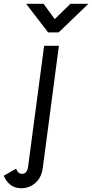

<svg xmlns="http://www.w3.org/2000/svg" viewBox="-143 -742 487 1014"><path d="M-123 186 -58 149Q-48 176 -26 176Q-1 176 5 141L90 -500H168L83 145Q76 196 44 224Q12 252 -30 252Q-65 252 -88 234Q-111 216 -123 186ZM-5 -722H87L146 -641L229 -722H324L167 -571H111Z"/></svg>

Font: Bellota Text
Style: Bold Italic
Weight: 700
Italic angle: -7.5°
Designer: Kemie Guaida
Foundry: Kemie Guaida
Version: Version 4.001